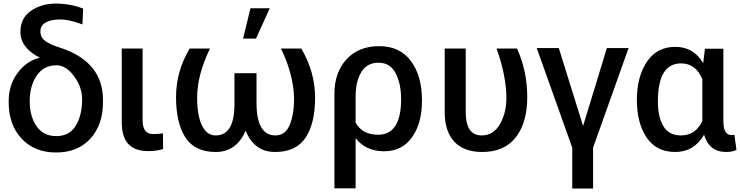

<svg xmlns="http://www.w3.org/2000/svg" viewBox="-20 -826 4193 1088"><path d="M29.3 -245.1V-254.9Q29.3 -344.7 80.1 -413.1Q130.9 -481.4 206.1 -499Q95.7 -554.7 95.7 -645.5Q95.7 -722.7 154.8 -764.2Q213.9 -805.7 295.9 -805.7Q377.9 -805.7 451.2 -777.3L447.3 -687.5Q371.1 -715.8 321.3 -715.8Q271.5 -715.8 240.2 -699.2Q209 -682.6 209 -647.9Q209 -613.3 237.8 -592.8Q266.6 -572.3 318.4 -556.6Q563.5 -477.5 563.5 -259.8V-246.1Q563.5 -119.1 492.2 -40.5Q420.9 38.1 298.3 38.1Q175.8 38.1 102.5 -40.5Q29.3 -119.1 29.3 -245.1ZM445.3 -264.6Q445.3 -333 399.4 -394.5Q353.5 -456.1 300.8 -456.1Q227.5 -456.1 188 -397.5Q148.4 -338.9 148.4 -252.9Q148.4 -167 187 -110.8Q225.6 -54.7 299.3 -54.7Q373 -54.7 409.2 -113.3Q445.3 -171.9 445.3 -264.6Z M669.9 -132.8V-550.8H788.1V-143.6Q788.1 -66.4 847.7 -66.4Q876 -66.4 903.3 -70.3L904.3 18.6Q865.2 30.3 821.3 30.3Q743.2 30.3 706.5 -10.7Q669.9 -51.8 669.9 -132.8Z M1054.7 -550.8H1169.9Q1097.7 -402.3 1097.2 -274.9Q1096.7 -147.5 1138.7 -91.8Q1163.1 -58.6 1202.1 -58.6Q1308.6 -58.6 1308.6 -236.3V-411.1H1433.6V-236.3Q1435.5 -58.6 1541 -58.6Q1597.7 -58.6 1622.1 -119.1Q1646.5 -179.7 1646.5 -267.6Q1643.6 -403.3 1572.3 -550.8H1687.5Q1765.6 -417 1765.6 -272.5Q1765.6 -127.9 1711.9 -46.4Q1658.2 35.2 1539.1 35.2Q1419.9 35.2 1372.1 -85.9Q1320.3 35.2 1202.1 35.2Q1084 35.2 1030.8 -46.9Q977.5 -128.9 977.5 -275.4Q977.5 -421.9 1054.7 -550.8ZM1357.4 -607.4 1399.4 -779.3H1508.8L1430.7 -607.4Z M1875 241.2V-293.9Q1875 -415 1943.4 -489.7Q2011.7 -564.5 2128.9 -564.5Q2246.1 -564.5 2308.6 -480Q2371.1 -395.5 2371.1 -260.7V-252.9Q2371.1 -127.9 2314.9 -48.3Q2258.8 31.2 2156.2 31.2Q2053.7 31.2 1995.1 -43V241.2ZM1995.1 -130.9Q2033.2 -62.5 2122.1 -62.5Q2252.9 -62.5 2252.9 -263.7Q2252.9 -352.5 2221.7 -411.6Q2190.4 -470.7 2125.5 -470.7Q2060.5 -470.7 2027.8 -418Q1995.1 -365.2 1995.1 -276.4Z M2500 -190.4V-550.8H2619.1V-192.4Q2619.1 -58.6 2709 -58.6Q2776.4 -58.6 2813 -122.6Q2849.6 -186.5 2849.6 -270.5Q2848.6 -398.4 2793.9 -550.8H2910.2Q2967.8 -421.9 2967.8 -276.4Q2967.8 -130.9 2902.8 -47.9Q2837.9 35.2 2712.9 35.2Q2608.4 35.2 2554.2 -23.4Q2500 -82 2500 -190.4Z M3021.5 -553.7H3146.5L3284.2 -112.3L3418.9 -553.7H3542L3340.8 10.7V242.2H3222.7V10.7Z M3964.8 -467.8 3974.6 -549.8H4079.1V-139.6Q4079.1 -60.5 4125 -60.5Q4136.7 -60.5 4141.6 -62.5L4153.3 23.4Q4129.9 35.2 4094.7 35.2Q3999 35.2 3969.7 -62.5Q3913.1 35.2 3806.2 35.2Q3699.2 35.2 3644 -46.9Q3588.9 -128.9 3588.9 -259.8Q3588.9 -390.6 3645.5 -475.6Q3702.1 -560.5 3806.6 -560.5Q3911.1 -560.5 3964.8 -467.8ZM3708 -250Q3708 -163.1 3739.3 -110.8Q3770.5 -58.6 3838.9 -58.6Q3921.9 -58.6 3960 -140.6V-377Q3922.9 -466.8 3838.9 -466.8Q3708 -466.8 3708 -250Z"/></svg>

Font: GenEi M Gothic v2 Medium
Style: Regular
Weight: 500
Version: Version 2.0